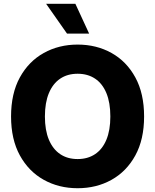

<svg xmlns="http://www.w3.org/2000/svg" viewBox="-20 -970 809 1000"><path d="M384.3 10.3Q286.6 10.3 208 -33.4Q129.4 -77.1 83.5 -160.6Q37.6 -244.1 37.6 -363.3Q37.6 -483.4 83.5 -566.9Q129.4 -650.4 208 -694.1Q286.6 -737.8 384.3 -737.8Q482.4 -737.8 560.8 -694.1Q639.2 -650.4 684.8 -566.9Q730.5 -483.4 730.5 -363.3Q730.5 -243.7 684.8 -160.4Q639.2 -77.1 560.8 -33.4Q482.4 10.3 384.3 10.3ZM384.3 -141.6Q437 -141.6 475.3 -167.2Q513.7 -192.9 534.2 -242.4Q554.7 -292 554.7 -363.3Q554.7 -435.1 534.2 -484.9Q513.7 -534.7 475.3 -560.3Q437 -585.9 384.3 -585.9Q331.5 -585.9 293.5 -560.3Q255.4 -534.7 234.6 -484.9Q213.9 -435.1 213.9 -363.3Q213.9 -292 234.6 -242.4Q255.4 -192.9 293.5 -167.2Q331.5 -141.6 384.3 -141.6ZM329.1 -794.9 220.2 -950.2H372.6L444.3 -794.9Z"/></svg>

Font: Inter 17pt ExtraBold
Style: Regular
Weight: 800
Version: Version 4.001;git-66647c0bb